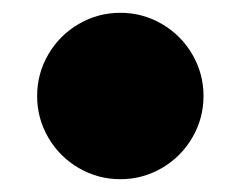

<svg xmlns="http://www.w3.org/2000/svg" viewBox="-20 -450 376 300"><path d="M298 -300Q298 -265 280.5 -235Q263 -205 233 -187.5Q203 -170 168 -170Q133 -170 103 -187.5Q73 -205 55.5 -235Q38 -265 38 -300Q38 -335 55.5 -365Q73 -395 103 -412.5Q133 -430 168 -430Q203 -430 233 -412.5Q263 -395 280.5 -365Q298 -335 298 -300Z"/></svg>

Font: Hezaedrus
Style: Bold
Weight: 700
Designer: Hubert & Fischer
Foundry: Hubert & Fischer
Version: Version 1.10;September 3, 2019;FontCreator 11.5.0.2425 64-bi